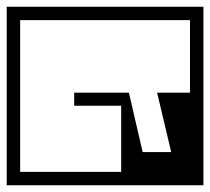

<svg xmlns="http://www.w3.org/2000/svg" viewBox="-67 -579 626 572"><g transform="rotate(90 246.0 -293.0)"><path d="M-20 -188V-398H20Q20 -398 20 -382.2Q20 -366.5 20 -345.5Q20 -324.5 20 -308.8Q20 -293 20 -293Q20 -293 20 -293Q20 -293 20 -293Q20 -293 20 -293Q20 -293 20 -293Q20 -293 20 -277.2Q20 -261.5 20 -240.5Q20 -219.5 20 -203.8Q20 -188 20 -188ZM-20 -249H20Q20 -249 20 -228Q20 -207 20 -175.8Q20 -144.5 20 -113.2Q20 -82 20 -61Q20 -40 20 -40Q20 -40 20 -40Q20 -40 20 -40Q20 -40 20 -40Q20 -40 20 -40Q20 -40 20 -40Q20 -40 20 -40Q20 -40 20 -40Q20 -40 20 -40Q20 -40 20 -40Q20 -40 20 -40Q20 -40 20 -40Q20 -40 43.5 -40Q67 -40 101.5 -40Q136 -40 170.5 -40Q205 -40 228.5 -40Q252 -40 252 -40Q252 -30.5 252 -20.2Q252 -10 252 0Q252 0 252 0Q252 0 252 0Q252 0 252 0Q252 0 252 0Q252 0 252 0Q252 0 232.2 0Q212.5 0 181.8 0Q151 0 116 0Q81 0 50.2 0Q19.5 0 -0.2 0Q-20 0 -20 0Q-20 0 -20 0Q-20 0 -20 0Q-20 0 -20 0Q-20 0 -20 0Q-20 0 -20 -18Q-20 -36 -20 -64.2Q-20 -92.5 -20 -124.5Q-20 -156.5 -20 -184.8Q-20 -213 -20 -231Q-20 -249 -20 -249ZM512 -249Q512 -249 512 -231Q512 -213 512 -184.8Q512 -156.5 512 -124.5Q512 -92.5 512 -64.2Q512 -36 512 -18Q512 0 512 0Q512 0 512 0Q512 0 512 0Q512 0 512 0Q512 0 512 0Q512 0 492.2 0Q472.5 0 441.8 0Q411 0 376 0Q341 0 310.2 0Q279.5 0 259.8 0Q240 0 240 0Q240 0 240 0Q240 0 240 0Q240 0 240 0Q240 0 240 0Q240 0 240 0Q240 -10 240 -20.2Q240 -30.5 240 -40Q240 -40 263.5 -40Q287 -40 321.5 -40Q356 -40 390.5 -40Q425 -40 448.5 -40Q472 -40 472 -40Q472 -40 472 -40Q472 -40 472 -40Q472 -40 472 -40Q472 -40 472 -40Q472 -40 472 -40Q472 -40 472 -40Q472 -40 472 -40Q472 -40 472 -40Q472 -40 472 -40Q472 -40 472 -40Q472 -40 472 -40Q472 -40 472 -61Q472 -82 472 -113.2Q472 -144.5 472 -175.8Q472 -207 472 -228Q472 -249 472 -249ZM236 -364 413 -405Q413 -405 413 -405Q413 -405 413 -405V-490Q413 -490 413 -490Q413 -490 413 -490L236 -448Q236 -451 236 -454.5Q236 -458 236 -461.5Q236 -465 236 -468.5Q236 -472 236 -475Q236 -510 236 -524.8Q236 -539.5 236 -542.8Q236 -546 236 -546Q236 -546 236 -546Q236 -546 236 -546Q236 -546 236 -546Q236 -546 236 -546Q236 -546 236 -546Q236 -546 236 -546Q236 -546 236 -546Q236 -546 214.2 -546Q192.5 -546 160.2 -546Q128 -546 95.8 -546Q63.5 -546 41.8 -546Q20 -546 20 -546Q20 -546 20 -546Q20 -546 20 -546Q20 -546 20 -546Q20 -546 20 -546Q20 -546 20 -546Q20 -546 20 -546V-357H-20V-586Q-20 -586 -20 -586Q-20 -586 -20 -586Q-20 -586 -20 -586Q-20 -586 -20 -586Q-20 -586 -20 -586Q-20 -586 -20 -586Q44.5 -586 89.2 -586Q134 -586 163 -586Q192 -586 208.2 -586Q224.5 -586 231.2 -586Q238 -586 239 -586Q239 -586 239 -586Q239 -586 239 -586Q239 -586 239 -586Q239 -586 239 -586Q239 -586 239 -586Q239 -586 239 -586Q240 -586 246.5 -586Q253 -586 266.2 -586Q279.5 -586 300.5 -586Q321.5 -586 351.2 -586Q381 -586 421 -586Q461 -586 512 -586Q512 -586 512 -586Q512 -586 512 -586Q512 -586 512 -586Q512 -586 512 -586Q512 -586 512 -586Q512 -586 512 -586Q512 -586 512 -586Q512 -586 512 -586V-175H472V-341Q472 -341 472 -341Q472 -341 472 -341Q472 -341 472 -341Q472 -341 472 -341Q472 -341 472 -341Q472 -341 472 -341Q472 -341 472 -341Q472 -341 472 -341Q472 -341 457.8 -341Q443.5 -341 421 -341Q398.5 -341 373.5 -341Q348.5 -341 326 -341Q303.5 -341 289.2 -341Q275 -341 275 -341Q275 -341 275 -326.8Q275 -312.5 275 -291.8Q275 -271 275 -250.2Q275 -229.5 275 -215.2Q275 -201 275 -201Q275 -201 275 -201Q275 -201 275 -201Q275 -201 275 -201Q275 -201 265.2 -201Q255.5 -201 245.8 -201Q236 -201 236 -201Q236 -201 236 -212Q236 -223 236 -241Q236 -259 236 -280.8Q236 -302.5 236 -324.2Q236 -346 236 -364Z"/></g></svg>

Font: Honk
Style: Regular
Weight: 400
Designer: Noopur Datye & Yesha Goshar
Foundry: Ek Type
Version: Version 1.000